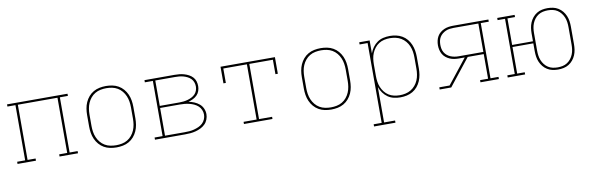

<svg xmlns="http://www.w3.org/2000/svg" viewBox="-50 -982 5124 1651"><g transform="rotate(-10 2512.5 -156.5)"><path d="M36 0V-19H106V-501H36V-520H564V-501H494V-19H564V0H403V-19H473V-501H127V-19H197V0Z M900 8Q872 8 844 2.5Q816 -3 791.5 -17Q767 -31 748.5 -52.5Q730 -74 718.5 -100Q707 -126 702.5 -154Q698 -182 698 -210V-310Q698 -338 702.5 -366Q707 -394 718.5 -420Q730 -446 748.5 -467.5Q767 -489 791.5 -503Q816 -517 844 -522.5Q872 -528 900 -528Q928 -528 956 -522.5Q984 -517 1008.5 -503Q1033 -489 1051.5 -467.5Q1070 -446 1081.5 -420Q1093 -394 1097.5 -366Q1102 -338 1102 -310V-210Q1102 -182 1097.5 -154Q1093 -126 1081.5 -100Q1070 -74 1051.5 -52.5Q1033 -31 1008.5 -17Q984 -3 956 2.5Q928 8 900 8ZM900 -11Q925 -11 950.5 -16Q976 -21 998 -34Q1020 -47 1036.5 -67Q1053 -87 1063 -110.5Q1073 -134 1077 -159.5Q1081 -185 1081 -210V-310Q1081 -335 1077 -360.5Q1073 -386 1063 -409.5Q1053 -433 1036.5 -453Q1020 -473 998 -486Q976 -499 950.5 -504Q925 -509 900 -509Q875 -509 849.5 -504Q824 -499 802 -486Q780 -473 763.5 -453Q747 -433 737 -409.5Q727 -386 723 -360.5Q719 -335 719 -310V-210Q719 -185 723 -159.5Q727 -134 737 -110.5Q747 -87 763.5 -67Q780 -47 802 -34Q824 -21 849.5 -16Q875 -11 900 -11Z M1236 0V-19H1306V-501H1236V-520H1498Q1519 -520 1540 -518Q1561 -516 1581.5 -510Q1602 -504 1621 -494Q1640 -484 1654.5 -468.5Q1669 -453 1675.5 -432.5Q1682 -412 1682 -390Q1682 -369 1675 -348Q1668 -327 1652.5 -311.5Q1637 -296 1617.5 -286.5Q1598 -277 1577 -271Q1602 -266 1626 -256Q1650 -246 1669.5 -229.5Q1689 -213 1699.5 -189Q1710 -165 1710 -140Q1710 -116 1701 -93Q1692 -70 1675 -53.5Q1658 -37 1636.5 -26.5Q1615 -16 1592 -10Q1569 -4 1545.5 -2Q1522 0 1498 0ZM1327 -279H1498Q1516 -279 1534.5 -281Q1553 -283 1571 -288Q1589 -293 1606 -301.5Q1623 -310 1636 -323Q1649 -336 1655.5 -354Q1662 -372 1662 -390Q1662 -409 1655.5 -427Q1649 -445 1636 -458Q1623 -471 1606 -479.5Q1589 -488 1571 -493Q1553 -498 1534.5 -499.5Q1516 -501 1498 -501H1327ZM1327 -19H1498Q1519 -19 1540 -20.5Q1561 -22 1581.5 -27.5Q1602 -33 1621.5 -41.5Q1641 -50 1656.5 -64.5Q1672 -79 1680.5 -99Q1689 -119 1689 -140Q1689 -161 1680.5 -181Q1672 -201 1656.5 -215Q1641 -229 1621.5 -238Q1602 -247 1581.5 -252Q1561 -257 1540 -259Q1519 -261 1498 -261H1327Z M2013 0V-19H2127V-501H1921V-375H1900V-520H2375V-375H2354V-501H2148V-19H2262V0Z M2775 8Q2747 8 2719 2.5Q2691 -3 2666.5 -17Q2642 -31 2623.5 -52.5Q2605 -74 2593.5 -100Q2582 -126 2577.5 -154Q2573 -182 2573 -210V-310Q2573 -338 2577.5 -366Q2582 -394 2593.5 -420Q2605 -446 2623.5 -467.5Q2642 -489 2666.5 -503Q2691 -517 2719 -522.5Q2747 -528 2775 -528Q2803 -528 2831 -522.5Q2859 -517 2883.5 -503Q2908 -489 2926.5 -467.5Q2945 -446 2956.5 -420Q2968 -394 2972.5 -366Q2977 -338 2977 -310V-210Q2977 -182 2972.5 -154Q2968 -126 2956.5 -100Q2945 -74 2926.5 -52.5Q2908 -31 2883.5 -17Q2859 -3 2831 2.5Q2803 8 2775 8ZM2775 -11Q2800 -11 2825.5 -16Q2851 -21 2873 -34Q2895 -47 2911.5 -67Q2928 -87 2938 -110.5Q2948 -134 2952 -159.5Q2956 -185 2956 -210V-310Q2956 -335 2952 -360.5Q2948 -386 2938 -409.5Q2928 -433 2911.5 -453Q2895 -473 2873 -486Q2851 -499 2825.5 -504Q2800 -509 2775 -509Q2750 -509 2724.5 -504Q2699 -499 2677 -486Q2655 -473 2638.5 -453Q2622 -433 2612 -409.5Q2602 -386 2598 -360.5Q2594 -335 2594 -310V-210Q2594 -185 2598 -159.5Q2602 -134 2612 -110.5Q2622 -87 2638.5 -67Q2655 -47 2677 -34Q2699 -21 2724.5 -16Q2750 -11 2775 -11Z M3111 215V196H3181V-501H3111V-520H3202V-407Q3212 -435 3229 -458.5Q3246 -482 3269.5 -498.5Q3293 -515 3321.5 -521.5Q3350 -528 3379 -528Q3407 -528 3434.5 -522Q3462 -516 3486 -502Q3510 -488 3528 -466.5Q3546 -445 3557 -419Q3568 -393 3572.5 -365.5Q3577 -338 3577 -310V-210Q3577 -182 3572.5 -154.5Q3568 -127 3557 -101Q3546 -75 3528 -53.5Q3510 -32 3486 -18Q3462 -4 3434.5 2Q3407 8 3379 8Q3350 8 3321.5 1.5Q3293 -5 3269.5 -21.5Q3246 -38 3229 -61.5Q3212 -85 3202 -113V196H3298V215ZM3376 -11Q3401 -11 3426.5 -16.5Q3452 -22 3473.5 -35Q3495 -48 3511.5 -67.5Q3528 -87 3538 -110.5Q3548 -134 3552 -159.5Q3556 -185 3556 -210V-310Q3556 -335 3552 -360.5Q3548 -386 3538 -409.5Q3528 -433 3511.5 -452.5Q3495 -472 3473.5 -485Q3452 -498 3426.5 -503.5Q3401 -509 3376 -509Q3351 -509 3326 -503.5Q3301 -498 3280 -484.5Q3259 -471 3243.5 -451Q3228 -431 3218.5 -408Q3209 -385 3205.5 -360Q3202 -335 3202 -310V-210Q3202 -185 3205.5 -160Q3209 -135 3218.5 -112Q3228 -89 3243.5 -69Q3259 -49 3280 -35.5Q3301 -22 3326 -16.5Q3351 -11 3376 -11Z M3722 0V-19H3812L3982 -234H3931Q3911 -234 3891 -237Q3871 -240 3852.5 -248Q3834 -256 3818 -269Q3802 -282 3792 -299.5Q3782 -317 3777.5 -337Q3773 -357 3773 -377Q3773 -397 3777.5 -417Q3782 -437 3792 -454.5Q3802 -472 3818 -485Q3834 -498 3852.5 -506Q3871 -514 3891 -517Q3911 -520 3931 -520H4239V-501H4169V-19H4239V0H4078V-19H4148V-234H4008L3823 0ZM3931 -253H4148V-501H3931Q3914 -501 3896.5 -498.5Q3879 -496 3863 -489Q3847 -482 3833 -470.5Q3819 -459 3810 -444Q3801 -429 3797.5 -412Q3794 -395 3794 -377Q3794 -360 3797.5 -342.5Q3801 -325 3810 -310Q3819 -295 3833 -283.5Q3847 -272 3863 -265.5Q3879 -259 3896.5 -256Q3914 -253 3931 -253Z M4755 8Q4731 8 4707 3Q4683 -2 4662 -15Q4641 -28 4625.5 -47Q4610 -66 4600.5 -88.5Q4591 -111 4587.5 -135Q4584 -159 4584 -184V-251H4402V-19H4468V0H4316V-19H4381V-501H4316V-520H4468V-501H4402V-269H4584V-336Q4584 -361 4587.5 -385Q4591 -409 4600.5 -431.5Q4610 -454 4625.5 -473Q4641 -492 4662 -505Q4683 -518 4707 -523Q4731 -528 4755 -528Q4780 -528 4804 -523Q4828 -518 4849 -505Q4870 -492 4885.5 -473Q4901 -454 4910.5 -431.5Q4920 -409 4923.5 -385Q4927 -361 4927 -336V-184Q4927 -159 4923.5 -135Q4920 -111 4910.5 -88.5Q4901 -66 4885.5 -47Q4870 -28 4849 -15Q4828 -2 4804 3Q4780 8 4755 8ZM4755 -11Q4777 -11 4798.5 -15.5Q4820 -20 4838.5 -32Q4857 -44 4870.5 -61.5Q4884 -79 4892 -99Q4900 -119 4903 -140.5Q4906 -162 4906 -184V-336Q4906 -358 4903 -379.5Q4900 -401 4892 -421Q4884 -441 4870.5 -458.5Q4857 -476 4838.5 -488Q4820 -500 4798.5 -504.5Q4777 -509 4755 -509Q4734 -509 4712.5 -504.5Q4691 -500 4672.5 -488Q4654 -476 4640.5 -458.5Q4627 -441 4619 -421Q4611 -401 4608 -379.5Q4605 -358 4605 -336V-184Q4605 -162 4608 -140.5Q4611 -119 4619 -99Q4627 -79 4640.5 -61.5Q4654 -44 4672.5 -32Q4691 -20 4712.5 -15.5Q4734 -11 4755 -11Z"/></g></svg>

Font: Iosevka Etoile Thin
Style: Regular
Weight: 100
Designer: Belleve Invis
Foundry: Belleve Invis
Version: Version 22.1.2; ttfautohint (v1.8.4)